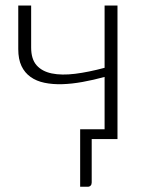

<svg xmlns="http://www.w3.org/2000/svg" viewBox="-20 -518 540 715"><path d="M369.5 -36.5V-231.5Q327.5 -220 287.2 -212.8Q247 -205.5 211.2 -204.5Q175.5 -203.5 145.5 -209.8Q115.5 -216 93.8 -231.5Q72 -247 60 -272.2Q48 -297.5 48 -335V-497.5H96V-341Q96 -298 116.2 -275Q136.5 -252 173 -244.5Q209.5 -237 259.8 -243.2Q310 -249.5 369.5 -265.5V-497.5H417.5V0H321.5V161.5Q321.5 169 317.5 173.2Q313.5 177.5 306.5 177.5H278.5V-36.5Z"/></svg>

Font: Lato Light
Style: Regular
Weight: 300
Designer: Lukasz Dziedzic
Foundry: tyPoland Lukasz Dziedzic
Version: Version 2.007; 2014-02-27